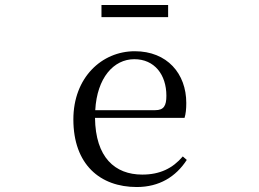

<svg xmlns="http://www.w3.org/2000/svg" viewBox="-20 -737 1040 772"><path d="M388 -668H656V-717H388ZM530 15C620 15 687 -26 731 -94L715 -108C674 -60 623 -35 552 -35C442 -35 364 -104 362 -263H722C727 -279 729 -299 729 -323C729 -441 652 -531 522 -531C389 -531 275 -425 275 -257C275 -76 382 15 530 15ZM363 -294C370 -424 437 -499 520 -499C601 -499 649 -437 649 -352C649 -312 639 -294 604 -294Z"/></svg>

Font: Harano Aji Mincho CN
Style: Regular
Weight: 400
Foundry: Masamichi Hosoda
Version: HaranoAjiMinchoCN-Regular version 20230610;ttx 4.39.4